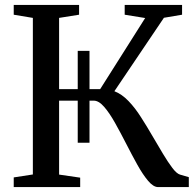

<svg xmlns="http://www.w3.org/2000/svg" viewBox="-20 -763 801 783"><path d="M36 0V-39.5L114 -51.5V-690L36 -703V-743H302.5V-703L221 -690V-399.5H297V-555.5H345V-399.5H388.5L572 -689.5L488.5 -703V-743H722.5V-703L648.5 -690.5L446.5 -391Q476.5 -379.5 503.8 -351.2Q531 -323 555 -285Q578.5 -248.5 601.2 -209.2Q624 -170 644.8 -135.5Q665.5 -101 683 -78Q700.5 -55 714 -51L750 -40.5V0H625Q605.5 0 584 -25.5Q562.5 -51 540.2 -91Q518 -131 495 -176Q472 -221 449.5 -261.2Q427 -301.5 405 -327Q383 -352.5 362.5 -352.5H345V-181H297V-352.5H221V-51L307 -38.5V0Z"/></svg>

Font: Merriweather 60pt
Style: Regular
Weight: 400
Version: Version 2.100